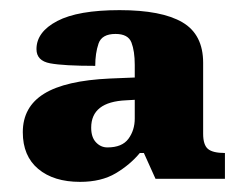

<svg xmlns="http://www.w3.org/2000/svg" viewBox="-20 -739 488 379"><path d="M138 -380Q86 -380 55.5 -405.5Q25 -431 25 -478Q25 -528 67 -554Q109 -580 197 -584L246 -586V-611Q246 -638 239.5 -655Q233 -672 208 -672Q181 -672 174.5 -653Q168 -634 168 -609Q106 -609 79 -614Q52 -619 52 -642Q52 -676 93 -697.5Q134 -719 216 -719Q299 -719 340 -695Q381 -671 381 -615V-475Q381 -453 390.5 -445Q400 -437 424 -437V-386H287L264 -437H256Q237 -414 208.5 -397Q180 -380 138 -380ZM192 -448Q221 -448 233.5 -465Q246 -482 246 -505V-542L229 -541Q160 -538 160 -487Q160 -468 169.5 -458Q179 -448 192 -448Z"/></svg>

Font: Noto Serif Sinhala Black
Style: Regular
Weight: 900
Designer: Jelle Bosma - Monotype Design Team
Foundry: Monotype Imaging Inc.
Version: Version 2.007; ttfautohint (v1.8.4.7-5d5b)